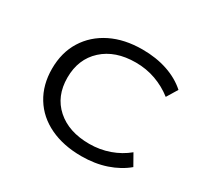

<svg xmlns="http://www.w3.org/2000/svg" viewBox="-114 -638 820 788"><g transform="rotate(30 296.0 -244.5)"><path d="M353 8Q268 8 204 -22.5Q140 -53 105 -110Q70 -167 70 -243Q70 -320 105.5 -377Q141 -434 204.5 -465.5Q268 -497 353 -497Q418 -497 471.5 -479Q525 -461 563 -427L532 -376Q495 -405 450.5 -421Q406 -437 356 -437Q259 -437 201 -384Q143 -331 143 -243Q143 -155 201 -103.5Q259 -52 356 -52Q406 -52 451 -68Q496 -84 531 -113L561 -60Q523 -28 470 -10Q417 8 353 8Z"/></g></svg>

Font: Nunito Sans 10pt Expanded Light
Style: Regular
Weight: 300
Width: 7
Designer: Vernon Adams
Foundry: Vernon Adams
Version: Version 3.101;gftools[0.9.27]